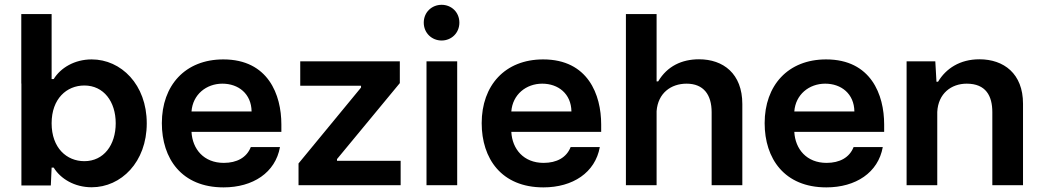

<svg xmlns="http://www.w3.org/2000/svg" viewBox="-20 -790 4445 819"><path d="M70.8 -730V-433.6H71.3V1H196.8L200.2 -75.2H209C238.3 -27.3 297.9 8.8 371.1 8.8C496.6 8.8 606 -98.6 606 -263.7C606 -263.7 606 -263.7 606 -264.2C606 -429.2 496.6 -536.6 371.1 -536.6C297.9 -536.6 238.3 -500.5 209 -452.6H200.2V-730ZM200.2 -264.2C200.2 -369.1 264.6 -425.3 339.8 -425.3C422.4 -425.3 473.6 -356.4 473.6 -264.2C473.6 -171.4 422.4 -102.5 339.8 -102.5C264.6 -102.5 200.2 -158.7 200.2 -264.2Z M933.6 9.3C1059.1 9.3 1154.8 -53.7 1174.3 -162.6H1049.8C1032.2 -117.7 990.2 -95.2 934.6 -95.2C849.6 -95.2 800.8 -153.8 796.9 -227.5H1180.2V-259.3C1180.2 -385.3 1124.5 -536.6 932.6 -536.6C770 -536.6 670.4 -425.8 670.4 -264.6C670.4 -113.8 754.4 9.3 933.6 9.3ZM796.9 -314.5C802.2 -386.7 859.9 -433.1 928.7 -433.1C997.1 -433.1 1052.2 -390.1 1053.2 -314.5Z M1685.5 -528.3H1260.7V-424.3H1520V-416.5L1253.4 -92.8V0H1689V-104H1417.5V-111.3L1685.5 -435.5Z M1799.3 -528.3V0H1930.2V-528.3ZM1787.6 -693.4C1787.6 -648.9 1822.3 -617.2 1863.8 -617.2C1905.3 -617.2 1939.5 -648.9 1939.5 -693.4C1939.5 -738.3 1905.3 -769.5 1863.8 -769.5C1822.3 -769.5 1787.6 -738.3 1787.6 -693.4Z M2297.9 9.3C2423.3 9.3 2519 -53.7 2538.6 -162.6H2414.1C2396.5 -117.7 2354.5 -95.2 2298.8 -95.2C2213.9 -95.2 2165 -153.8 2161.1 -227.5H2544.4V-259.3C2544.4 -385.3 2488.8 -536.6 2296.9 -536.6C2134.3 -536.6 2034.7 -425.8 2034.7 -264.6C2034.7 -113.8 2118.7 9.3 2297.9 9.3ZM2161.1 -314.5C2166.5 -386.7 2224.1 -433.1 2293 -433.1C2361.3 -433.1 2416.5 -390.1 2417.5 -314.5Z M2649.9 -730V0H2780.8V-315.9C2786.6 -392.6 2841.8 -433.1 2908.7 -433.1C2981.4 -433.1 3015.6 -385.7 3015.6 -311.5V0H3146.5V-346.2C3146.5 -476.1 3064.9 -537.1 2961.9 -537.1C2888.2 -537.1 2826.2 -507.8 2787.6 -442.9H2780.8V-730Z M3504.9 9.3C3630.4 9.3 3726.1 -53.7 3745.6 -162.6H3621.1C3603.5 -117.7 3561.5 -95.2 3505.9 -95.2C3420.9 -95.2 3372.1 -153.8 3368.2 -227.5H3751.5V-259.3C3751.5 -385.3 3695.8 -536.6 3503.9 -536.6C3341.3 -536.6 3241.7 -425.8 3241.7 -264.6C3241.7 -113.8 3325.7 9.3 3504.9 9.3ZM3368.2 -314.5C3373.5 -386.7 3431.2 -433.1 3500 -433.1C3568.4 -433.1 3623.5 -390.1 3624.5 -314.5Z M3969.7 -528.3H3847.2V0H3978V-302.7V-312.5C3981.9 -391.1 4037.6 -433.1 4103.5 -433.1C4185.5 -433.1 4212.9 -380.9 4212.9 -311.5V0H4343.8V-347.7C4343.8 -476.1 4261.7 -537.1 4157.7 -537.1C4074.7 -537.1 4015.1 -497.6 3981.4 -441.4H3974.6Z"/></svg>

Font: Faust Sans Bold
Style: Regular
Weight: 700
Designer: Andreas Faust
Version: Version 1.003;Glyphs 3.1.2 (3151)